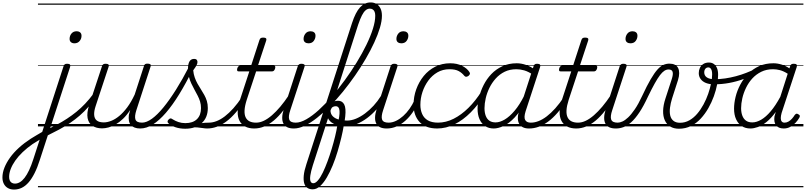

<svg xmlns="http://www.w3.org/2000/svg" viewBox="-312 -1039 6623 1578"><path d="M-197 519Q-226 519 -247.5 506.5Q-269 494 -280.5 471.5Q-292 449 -292 419Q-292 381 -276 340Q-260 299 -230 257Q-200 215 -156.5 175.5Q-113 136 -59 101Q-36 86 -12 72.5Q12 59 35 45L210 -494Q214 -506 220.5 -510.5Q227 -515 240 -515Q258 -515 263 -508Q268 -501 264 -488L15 276Q-5 339 -28 384.5Q-51 430 -77 460Q-103 490 -133 504.5Q-163 519 -197 519ZM-189 470Q-169 470 -149 458.5Q-129 447 -110 422.5Q-91 398 -73 360Q-55 322 -38 269L14 109Q0 118 -15 127Q-30 136 -44 145Q-90 177 -126 211.5Q-162 246 -186.5 281Q-211 316 -224 350Q-237 384 -237 415Q-237 432 -231.5 444.5Q-226 457 -215 463.5Q-204 470 -189 470ZM300 -683Q282 -683 271 -692.5Q260 -702 260 -719Q260 -745 275.5 -763.5Q291 -782 317 -782Q336 -782 347 -772.5Q358 -763 358 -745Q358 -720 342 -701.5Q326 -683 300 -683ZM0 490H316V500H0ZM0 -20H316V0H0ZM0 -505H316V-500H0ZM0 -1010H316V-1000H0Z M66 81Q58 84 53 79Q48 74 46 65.5Q44 57 46.5 48.5Q49 40 57 36Q109 10 153.5 -13.5Q198 -37 238.5 -63.5Q279 -90 316 -120Q353 -150 388 -187Q423 -224 458 -271Q467 -282 475 -280Q483 -278 486 -268.5Q489 -259 483 -249Q450 -201 415.5 -161.5Q381 -122 343.5 -89.5Q306 -57 264 -28.5Q222 0 172.5 26.5Q123 53 66 81ZM316 490V500ZM316 -20V0ZM316 -505V-500ZM316 -1010V-1000Z M527 16Q480 16 448 -5Q416 -26 408 -68.5Q400 -111 421 -176L526 -494Q530 -506 536.5 -510.5Q543 -515 556 -515Q573 -515 579 -509Q585 -503 581 -491L474 -167Q460 -125 462 -94.5Q464 -64 483.5 -48.5Q503 -33 541 -33Q569 -33 601.5 -45.5Q634 -58 667.5 -85.5Q701 -113 733.5 -156.5Q766 -200 795 -262L871 -496Q875 -508 881 -512Q887 -516 901 -516Q917 -516 923.5 -510.5Q930 -505 926 -493L809 -134Q792 -81 801.5 -56Q811 -31 856 -31Q866 -31 869.5 -23.5Q873 -16 871.5 -7Q870 2 862 9.5Q854 17 840 17Q814 17 794.5 9.5Q775 2 763 -12Q751 -26 747.5 -47Q744 -68 747 -94L758 -135Q730 -92 699.5 -63Q669 -34 638.5 -16.5Q608 1 579.5 8.5Q551 16 527 16ZM316 490H987V500H316ZM316 -20H987V0H316ZM316 -505H987V-500H316ZM316 -1010H987V-1000H316Z M840 17Q828 17 824 9.5Q820 2 823 -7Q826 -16 834.5 -23.5Q843 -31 855 -31Q892 -31 936.5 -63Q981 -95 1031 -156Q1081 -217 1134.5 -302Q1188 -387 1242 -492Q1248 -503 1258 -502Q1268 -501 1274 -492Q1280 -483 1273 -470Q1217 -356 1161.5 -265.5Q1106 -175 1051.5 -112Q997 -49 944.5 -16Q892 17 840 17ZM986 490V500ZM986 -20V0ZM986 -505V-500ZM986 -1010V-1000Z M1392 17Q1374 17 1353.5 13.5Q1333 10 1307.5 8Q1282 6 1248 10L1276 -13Q1309 -22 1332.5 -25.5Q1356 -29 1374 -30Q1392 -31 1408 -31Q1417 -31 1420.5 -23.5Q1424 -16 1421.5 -7Q1419 2 1411.5 9.5Q1404 17 1392 17ZM1210 19Q1166 19 1129.5 6.5Q1093 -6 1073 -25Q1065 -32 1065 -40Q1065 -48 1074 -57Q1083 -66 1090 -66Q1097 -66 1108 -58Q1128 -45 1154.5 -36Q1181 -27 1211 -27Q1273 -27 1306.5 -59.5Q1340 -92 1340 -151Q1340 -179 1332.5 -204Q1325 -229 1312.5 -253Q1300 -277 1286.5 -301.5Q1273 -326 1260.5 -352.5Q1248 -379 1240.5 -408.5Q1233 -438 1233 -473Q1233 -514 1245.5 -534.5Q1258 -555 1284 -555Q1299 -555 1305 -547Q1311 -539 1311 -530Q1311 -517 1303.5 -502.5Q1296 -488 1276 -461Q1279 -429 1288.5 -402Q1298 -375 1311.5 -351Q1325 -327 1339.5 -304.5Q1354 -282 1367 -258.5Q1380 -235 1388 -209Q1396 -183 1396 -151Q1396 -72 1345.5 -26.5Q1295 19 1210 19ZM987 490H1537V500H987ZM987 -20H1537V0H987ZM987 -505H1537V-500H987ZM987 -1010H1537V-1000H987Z M1391 17Q1380 17 1375.5 9.5Q1371 2 1372.5 -7Q1374 -16 1382.5 -23.5Q1391 -31 1406 -31Q1436 -31 1469 -44Q1502 -57 1536 -83Q1570 -109 1606 -149Q1642 -189 1678 -244Q1686 -257 1695 -255Q1704 -253 1708.5 -243.5Q1713 -234 1706 -225Q1666 -161 1626.5 -115Q1587 -69 1547.5 -40Q1508 -11 1469 3Q1430 17 1391 17ZM1537 490V500ZM1537 -20V0ZM1537 -505V-500ZM1537 -1010V-1000Z M1778 17Q1734 17 1703.5 1Q1673 -15 1657 -45Q1641 -75 1641.5 -118.5Q1642 -162 1660 -217L1737 -452H1651Q1640 -452 1637.5 -458.5Q1635 -465 1638 -477Q1642 -489 1648.5 -494.5Q1655 -500 1665 -500H1752L1820 -709Q1824 -721 1830.5 -725.5Q1837 -730 1851 -730Q1868 -730 1874 -724Q1880 -718 1876 -706L1808 -500H1936Q1947 -500 1949.5 -494Q1952 -488 1949 -476Q1945 -463 1938.5 -457.5Q1932 -452 1922 -452H1793L1716 -219Q1700 -169 1698 -133Q1696 -97 1707 -74.5Q1718 -52 1739.5 -41.5Q1761 -31 1792 -31Q1802 -31 1806 -23.5Q1810 -16 1809 -7Q1808 2 1800 9.5Q1792 17 1778 17ZM1537 490H1925V500H1537ZM1537 -20H1925V0H1537ZM1537 -505H1925V-500H1537ZM1537 -1010H1925V-1000H1537Z M1778 17Q1767 17 1762.5 9.5Q1758 2 1759.5 -7Q1761 -16 1769.5 -23.5Q1778 -31 1793 -31Q1824 -31 1856.5 -46.5Q1889 -62 1923 -91.5Q1957 -121 1992 -162.5Q2027 -204 2062 -257Q2069 -268 2078 -266.5Q2087 -265 2091.5 -257Q2096 -249 2090 -239Q2053 -178 2015.5 -130Q1978 -82 1939.5 -49.5Q1901 -17 1860.5 0Q1820 17 1778 17ZM1924 490V500ZM1924 -20V0ZM1924 -505V-500ZM1924 -1010V-1000Z M2103 17Q2071 17 2049.5 7Q2028 -3 2017.5 -23.5Q2007 -44 2007.5 -73Q2008 -102 2020 -140L2135 -494Q2140 -506 2146.5 -510.5Q2153 -515 2166 -515Q2182 -515 2188.5 -509Q2195 -503 2191 -491L2074 -134Q2056 -81 2065.5 -56Q2075 -31 2118 -31Q2128 -31 2132 -23.5Q2136 -16 2134.5 -7Q2133 2 2125 9.5Q2117 17 2103 17ZM2223 -683Q2206 -683 2194.5 -692Q2183 -701 2183 -719Q2183 -743 2198 -762.5Q2213 -782 2241 -782Q2258 -782 2269.5 -773Q2281 -764 2281 -745Q2281 -722 2266.5 -702.5Q2252 -683 2223 -683ZM1925 490H2250V500H1925ZM1925 -20H2250V0H1925ZM1925 -505H2250V-500H1925ZM1925 -1010H2250V-1000H1925Z M2104 17Q2091 17 2087.5 9.5Q2084 2 2087 -7Q2090 -16 2098.5 -23.5Q2107 -31 2119 -31Q2157 -31 2205.5 -58.5Q2254 -86 2307.5 -134.5Q2361 -183 2415.5 -246Q2470 -309 2522 -380.5Q2574 -452 2619.5 -526Q2665 -600 2699.5 -671Q2734 -742 2753 -803Q2772 -864 2772 -909Q2772 -922 2780.5 -928.5Q2789 -935 2799.5 -935Q2810 -935 2818.5 -928.5Q2827 -922 2827 -909Q2827 -867 2810.5 -811Q2794 -755 2764 -690Q2734 -625 2694 -556Q2654 -487 2606 -418Q2558 -349 2506 -285Q2454 -221 2400 -166.5Q2346 -112 2293.5 -70.5Q2241 -29 2193 -6Q2145 17 2104 17ZM2250 490V500ZM2250 -20V0ZM2250 -505V-500ZM2250 -1010V-1000Z M2258 517Q2232 517 2214 505Q2196 493 2188.5 468Q2181 443 2184.5 404Q2188 365 2206 311L2581 -849Q2610 -938 2647 -978.5Q2684 -1019 2734 -1019Q2763 -1019 2784 -1005.5Q2805 -992 2816 -968Q2827 -944 2827 -910Q2827 -898 2818.5 -891.5Q2810 -885 2799.5 -885Q2789 -885 2780.5 -891.5Q2772 -898 2772 -910Q2772 -929 2767 -941.5Q2762 -954 2752 -961Q2742 -968 2727 -968Q2709 -968 2693 -954.5Q2677 -941 2662.5 -912.5Q2648 -884 2632 -837L2428 -202Q2437 -207 2447 -209Q2457 -211 2466 -211Q2483 -211 2496 -203.5Q2509 -196 2517 -180.5Q2525 -165 2527 -140.5Q2529 -116 2525.5 -82.5Q2522 -49 2513 -5Q2506 38 2493 92.5Q2480 147 2462.5 206Q2445 265 2422.5 320Q2400 375 2374 419.5Q2348 464 2319 490.5Q2290 517 2258 517ZM2263 467Q2281 467 2301.5 443Q2322 419 2341.5 378.5Q2361 338 2379.5 288Q2398 238 2414 185Q2430 132 2442 82.5Q2454 33 2460 -5Q2471 -48 2475.5 -78Q2480 -108 2478.5 -127.5Q2477 -147 2469 -156.5Q2461 -166 2447 -166Q2433 -166 2422.5 -159.5Q2412 -153 2407 -138L2259 320Q2243 371 2238.5 403.5Q2234 436 2240.5 451.5Q2247 467 2263 467ZM2250 490H2688V500H2250ZM2250 -20H2688V0H2250ZM2250 -505H2688V-500H2250ZM2250 -1010H2688V-1000H2250Z M2534 -3Q2483 -3 2446 -15.5Q2409 -28 2389.5 -57Q2370 -86 2370 -133Q2370 -145 2378.5 -149Q2387 -153 2395.5 -149Q2404 -145 2404 -133Q2404 -103 2422.5 -84Q2441 -65 2472 -56.5Q2503 -48 2540 -48Q2576 -48 2613.5 -63.5Q2651 -79 2688 -106.5Q2725 -134 2758.5 -170.5Q2792 -207 2818 -249Q2825 -258 2834 -255.5Q2843 -253 2848 -244.5Q2853 -236 2847 -227Q2818 -180 2782 -139.5Q2746 -99 2705 -68.5Q2664 -38 2621 -20.5Q2578 -3 2534 -3ZM2687 490V500ZM2687 -20V0ZM2687 -505V-500ZM2687 -1010V-1000Z M2866 17Q2834 17 2812.5 7Q2791 -3 2780.5 -23.5Q2770 -44 2770.5 -73Q2771 -102 2783 -140L2898 -494Q2903 -506 2909.5 -510.5Q2916 -515 2929 -515Q2945 -515 2951.5 -509Q2958 -503 2954 -491L2837 -134Q2819 -81 2828.5 -56Q2838 -31 2881 -31Q2891 -31 2895 -23.5Q2899 -16 2897.5 -7Q2896 2 2888 9.5Q2880 17 2866 17ZM2986 -683Q2969 -683 2957.5 -692Q2946 -701 2946 -719Q2946 -743 2961 -762.5Q2976 -782 3004 -782Q3021 -782 3032.5 -773Q3044 -764 3044 -745Q3044 -722 3029.5 -702.5Q3015 -683 2986 -683ZM2688 490H3013V500H2688ZM2688 -20H3013V0H2688ZM2688 -505H3013V-500H2688ZM2688 -1010H3013V-1000H2688Z M2867 17Q2856 17 2851.5 9.5Q2847 2 2848.5 -7Q2850 -16 2858.5 -23.5Q2867 -31 2882 -31Q2912 -31 2942.5 -45.5Q2973 -60 3001.5 -85.5Q3030 -111 3054 -145Q3078 -179 3095 -217Q3100 -228 3108.5 -228Q3117 -228 3124 -220.5Q3131 -213 3127 -203Q3108 -157 3080.5 -117Q3053 -77 3019.5 -47Q2986 -17 2947.5 0Q2909 17 2867 17ZM3013 490V500ZM3013 -20V0ZM3013 -505V-500ZM3013 -1010V-1000Z M3282 17Q3185 17 3136 -36.5Q3087 -90 3087 -178Q3087 -244 3109 -305Q3131 -366 3170.5 -414.5Q3210 -463 3265.5 -491Q3321 -519 3388 -519Q3444 -519 3485 -498.5Q3526 -478 3546 -447Q3552 -438 3550 -431Q3548 -424 3538 -415Q3527 -408 3519 -408Q3511 -408 3504 -416Q3485 -440 3457.5 -455Q3430 -470 3382 -470Q3327 -470 3283 -444.5Q3239 -419 3208 -376.5Q3177 -334 3160 -282.5Q3143 -231 3143 -177Q3143 -136 3157.5 -102.5Q3172 -69 3204 -50Q3236 -31 3289 -31Q3299 -31 3303.5 -23.5Q3308 -16 3307 -6.5Q3306 3 3299.5 10Q3293 17 3282 17ZM3013 490H3548V500H3013ZM3013 -20H3548V0H3013ZM3013 -505H3548V-500H3013ZM3013 -1010H3548V-1000H3013Z M3280 17Q3271 17 3266.5 10Q3262 3 3262.5 -6.5Q3263 -16 3269.5 -23.5Q3276 -31 3287 -31Q3353 -31 3416.5 -63Q3480 -95 3538.5 -153Q3597 -211 3646 -289Q3652 -297 3661 -295Q3670 -293 3676 -285.5Q3682 -278 3675 -268Q3621 -180 3557.5 -116Q3494 -52 3424 -17.5Q3354 17 3280 17ZM3548 490V500ZM3548 -20V0ZM3548 -505V-500ZM3548 -1010V-1000Z M3746 17Q3705 17 3675 -3Q3645 -23 3629 -59.5Q3613 -96 3613 -146Q3613 -190 3625.5 -240.5Q3638 -291 3663 -340.5Q3688 -390 3726 -430Q3764 -470 3816.5 -494.5Q3869 -519 3935 -519Q3973 -519 4012.5 -505Q4052 -491 4083 -467L4071 -423Q4030 -451 3996.5 -460.5Q3963 -470 3932 -470Q3878 -470 3836 -449.5Q3794 -429 3762.5 -394Q3731 -359 3710.5 -317Q3690 -275 3680 -231.5Q3670 -188 3670 -150Q3670 -114 3680 -87.5Q3690 -61 3710 -47Q3730 -33 3761 -33Q3796 -33 3836 -56.5Q3876 -80 3917.5 -129Q3959 -178 3997 -254L4010 -214Q3966 -124 3918 -73.5Q3870 -23 3825.5 -3Q3781 17 3746 17ZM4035 17Q4006 17 3985.5 7Q3965 -3 3954.5 -22.5Q3944 -42 3944 -69Q3944 -96 3955 -130L4073 -494Q4077 -506 4083.5 -510.5Q4090 -515 4103 -515Q4121 -515 4126 -507.5Q4131 -500 4127 -488L4008 -125Q3992 -74 4004.5 -52.5Q4017 -31 4050 -31Q4059 -31 4063 -23.5Q4067 -16 4065.5 -7Q4064 2 4056.5 9.5Q4049 17 4035 17ZM3548 490H4183V500H3548ZM3548 -20H4183V0H3548ZM3548 -505H4183V-500H3548ZM3548 -1010H4183V-1000H3548Z M4037 17Q4026 17 4021.5 9.5Q4017 2 4018.5 -7Q4020 -16 4028.5 -23.5Q4037 -31 4052 -31Q4082 -31 4115 -44Q4148 -57 4182 -83Q4216 -109 4252 -149Q4288 -189 4324 -244Q4332 -257 4341 -255Q4350 -253 4354.5 -243.5Q4359 -234 4352 -225Q4312 -161 4272.5 -115Q4233 -69 4193.5 -40Q4154 -11 4115 3Q4076 17 4037 17ZM4183 490V500ZM4183 -20V0ZM4183 -505V-500ZM4183 -1010V-1000Z M4424 17Q4380 17 4349.5 1Q4319 -15 4303 -45Q4287 -75 4287.5 -118.5Q4288 -162 4306 -217L4383 -452H4297Q4286 -452 4283.5 -458.5Q4281 -465 4284 -477Q4288 -489 4294.5 -494.5Q4301 -500 4311 -500H4398L4466 -709Q4470 -721 4476.5 -725.5Q4483 -730 4497 -730Q4514 -730 4520 -724Q4526 -718 4522 -706L4454 -500H4582Q4593 -500 4595.5 -494Q4598 -488 4595 -476Q4591 -463 4584.5 -457.5Q4578 -452 4568 -452H4439L4362 -219Q4346 -169 4344 -133Q4342 -97 4353 -74.5Q4364 -52 4385.5 -41.5Q4407 -31 4438 -31Q4448 -31 4452 -23.5Q4456 -16 4455 -7Q4454 2 4446 9.5Q4438 17 4424 17ZM4183 490H4571V500H4183ZM4183 -20H4571V0H4183ZM4183 -505H4571V-500H4183ZM4183 -1010H4571V-1000H4183Z M4424 17Q4413 17 4408.5 9.5Q4404 2 4405.5 -7Q4407 -16 4415.5 -23.5Q4424 -31 4439 -31Q4470 -31 4502.5 -46.5Q4535 -62 4569 -91.5Q4603 -121 4638 -162.5Q4673 -204 4708 -257Q4715 -268 4724 -266.5Q4733 -265 4737.5 -257Q4742 -249 4736 -239Q4699 -178 4661.5 -130Q4624 -82 4585.5 -49.5Q4547 -17 4506.5 0Q4466 17 4424 17ZM4570 490V500ZM4570 -20V0ZM4570 -505V-500ZM4570 -1010V-1000Z M4749 17Q4717 17 4695.5 7Q4674 -3 4663.5 -23.5Q4653 -44 4653.5 -73Q4654 -102 4666 -140L4781 -494Q4786 -506 4792.5 -510.5Q4799 -515 4812 -515Q4828 -515 4834.5 -509Q4841 -503 4837 -491L4720 -134Q4702 -81 4711.5 -56Q4721 -31 4764 -31Q4774 -31 4778 -23.5Q4782 -16 4780.5 -7Q4779 2 4771 9.5Q4763 17 4749 17ZM4869 -683Q4852 -683 4840.5 -692Q4829 -701 4829 -719Q4829 -743 4844 -762.5Q4859 -782 4887 -782Q4904 -782 4915.5 -773Q4927 -764 4927 -745Q4927 -722 4912.5 -702.5Q4898 -683 4869 -683ZM4571 490H4896V500H4571ZM4571 -20H4896V0H4571ZM4571 -505H4896V-500H4571ZM4571 -1010H4896V-1000H4571Z M4750 17Q4741 17 4737 9.5Q4733 2 4735.5 -7Q4738 -16 4745.5 -23.5Q4753 -31 4765 -31Q4782 -31 4803.5 -40.5Q4825 -50 4850.5 -74Q4876 -98 4905.5 -141Q4935 -184 4966 -251Q5005 -335 5035.5 -387Q5066 -439 5091 -467Q5116 -495 5140 -505.5Q5164 -516 5190 -516Q5200 -516 5203 -509Q5206 -502 5203.5 -492.5Q5201 -483 5195.5 -475.5Q5190 -468 5182 -468Q5165 -468 5148 -457Q5131 -446 5112 -421Q5093 -396 5069 -353Q5045 -310 5014 -246Q4977 -166 4942.5 -114.5Q4908 -63 4876 -34.5Q4844 -6 4813 5.5Q4782 17 4750 17ZM4896 490H4996V500H4896ZM4896 -20H4996V0H4896ZM4896 -505H4996V-500H4896ZM4896 -1010H4996V-1000H4896Z M5268 19Q5226 19 5196.5 1Q5167 -17 5152 -50Q5137 -83 5138 -128.5Q5139 -174 5157 -229L5209 -389Q5222 -429 5216 -448.5Q5210 -468 5183 -468Q5172 -468 5167 -475.5Q5162 -483 5163 -492.5Q5164 -502 5171 -509Q5178 -516 5190 -516Q5216 -516 5234 -507Q5252 -498 5261 -480.5Q5270 -463 5270 -437.5Q5270 -412 5260 -380L5212 -231Q5199 -190 5194.5 -153.5Q5190 -117 5196.5 -89.5Q5203 -62 5223 -46Q5243 -30 5277 -30Q5318 -30 5353.5 -50Q5389 -70 5418 -104Q5447 -138 5470 -180.5Q5493 -223 5508.5 -268Q5524 -313 5532.5 -354.5Q5541 -396 5541 -428Q5541 -448 5537 -460.5Q5533 -473 5526 -479Q5519 -485 5510 -485Q5496 -485 5491 -495Q5486 -505 5492 -515Q5498 -525 5515 -525Q5538 -525 5554.5 -513.5Q5571 -502 5580.5 -480Q5590 -458 5590 -424Q5590 -389 5581.5 -343.5Q5573 -298 5555 -248Q5537 -198 5510 -150.5Q5483 -103 5447.5 -64.5Q5412 -26 5367 -3.5Q5322 19 5268 19ZM4996 490H5638V500H4996ZM4996 -20H5638V0H4996ZM4996 -505H5638V-500H4996ZM4996 -1010H5638V-1000H4996Z M5555 -346Q5517 -346 5489 -357.5Q5461 -369 5446 -390Q5431 -411 5431 -438Q5431 -461 5440 -480.5Q5449 -500 5467.5 -512.5Q5486 -525 5515 -525Q5529 -525 5531.5 -515Q5534 -505 5529 -495Q5524 -485 5510 -485Q5494 -485 5485 -473.5Q5476 -462 5476 -444Q5476 -417 5498 -402.5Q5520 -388 5559 -388Q5604 -388 5648.5 -394.5Q5693 -401 5736 -412.5Q5779 -424 5820.5 -440Q5862 -456 5901 -475Q5915 -481 5920.5 -474Q5926 -467 5924.5 -455.5Q5923 -444 5912 -439Q5856 -410 5798 -389Q5740 -368 5679.5 -357Q5619 -346 5555 -346ZM5638 490H5657V500H5638ZM5638 -20H5657V0H5638ZM5638 -505H5657V-500H5638ZM5638 -1010H5657V-1000H5638Z M5856 17Q5814 17 5784 -3Q5754 -23 5737.5 -59.5Q5721 -96 5721 -146Q5721 -191 5733.5 -242.5Q5746 -294 5772 -343Q5798 -392 5836.5 -432Q5875 -472 5927 -495.5Q5979 -519 6045 -519Q6078 -519 6113 -508Q6148 -497 6176 -477L6182 -495Q6186 -507 6192.5 -511Q6199 -515 6212 -515Q6231 -515 6235.5 -507.5Q6240 -500 6236 -488L6112 -111Q6105 -86 6105 -68Q6105 -50 6113 -40.5Q6121 -31 6136 -31Q6153 -31 6168.5 -40Q6184 -49 6197 -63.5Q6210 -78 6219 -93Q6224 -100 6231.5 -103.5Q6239 -107 6249 -100Q6261 -94 6261.5 -86Q6262 -78 6257 -71Q6246 -51 6227.5 -31Q6209 -11 6184.5 3Q6160 17 6129 17Q6107 17 6091 10Q6075 3 6065.5 -10Q6056 -23 6053 -41Q6050 -59 6053 -81Q6056 -91 6058.5 -100.5Q6061 -110 6064 -119Q6026 -67 5988.5 -37Q5951 -7 5917 5Q5883 17 5856 17ZM5779 -150Q5779 -115 5789 -88.5Q5799 -62 5819 -47.5Q5839 -33 5871 -33Q5906 -33 5944.5 -55.5Q5983 -78 6022.5 -124.5Q6062 -171 6101 -243L6162 -433Q6127 -455 6098 -462.5Q6069 -470 6041 -470Q5987 -470 5944.5 -449Q5902 -428 5871 -394Q5840 -360 5819.5 -317.5Q5799 -275 5789 -231.5Q5779 -188 5779 -150ZM5656 490H6291V500H5656ZM5656 -20H6291V0H5656ZM5656 -505H6291V-500H5656ZM5656 -1010H6291V-1000H5656Z"/></svg>

Font: Playwrite MX Guides
Style: Regular
Weight: 400
Designer: Veronika Burian, José Scaglione
Foundry: TypeTogether
Version: Version 1.003